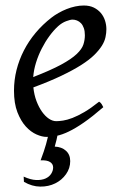

<svg xmlns="http://www.w3.org/2000/svg" viewBox="-20 -477 433 697"><path d="M190.9 -381.8Q174.8 -367.2 159.4 -346.2Q144 -325.2 131.6 -300.8Q119.1 -276.4 110.8 -249.8Q102.5 -223.1 100.6 -197.3Q164.6 -222.2 201.9 -242.4Q239.3 -262.7 258.3 -280.8Q277.3 -298.8 282.7 -315.4Q288.1 -332 288.1 -349.1Q288.1 -364.3 284.2 -375.2Q280.3 -386.2 273.9 -392.8Q267.6 -399.4 259.5 -402.6Q251.5 -405.8 243.2 -405.8Q235.4 -405.8 220.2 -400.1Q205.1 -394.5 190.9 -381.8ZM366.2 -371.1Q366.2 -357.4 363 -342.3Q359.9 -327.1 349.9 -311Q339.8 -294.9 322 -277.3Q304.2 -259.8 274.7 -241Q245.1 -222.2 202.6 -201.9Q160.2 -181.6 101.1 -159.7Q104 -132.3 112.5 -109.9Q121.1 -87.4 132.6 -71.3Q144 -55.2 157.5 -46.1Q170.9 -37.1 184.1 -37.1Q194.3 -37.1 209 -39.3Q223.6 -41.5 242.9 -48.8Q262.2 -56.2 286.4 -70.3Q310.5 -84.5 339.8 -107.9Q345.2 -105 349.4 -98.4Q353.5 -91.8 355 -87.9Q314.9 -53.2 284.2 -32Q253.4 -10.7 229.2 0.7Q205.1 12.2 185.8 16.1Q166.5 20 148.9 20Q132.8 20 112.3 11Q91.8 2 73.7 -17.8Q55.7 -37.6 43.2 -69.6Q30.8 -101.6 30.8 -147.9Q30.8 -186 40 -222.9Q49.3 -259.8 66.7 -293.7Q84 -327.6 109.4 -357.9Q134.8 -388.2 167 -413.1Q178.2 -421.9 192.4 -429.9Q206.5 -438 221.9 -444.1Q237.3 -450.2 253.2 -453.6Q269 -457 284.2 -457Q305.2 -457 320.6 -449.5Q335.9 -441.9 346.2 -429.7Q356.4 -417.5 361.3 -402.1Q366.2 -386.7 366.2 -371.1ZM234.9 107.9Q234.9 133.8 219.7 155.3Q204.6 176.8 180.4 188.7Q156.2 200.7 126.2 200.4Q96.2 200.2 66.9 183.1L65.9 164.1Q91.3 175.8 111.3 176.5Q131.3 177.2 145 171.1Q158.7 165 165.8 153.8Q172.9 142.6 172.9 130.9Q172.9 118.2 161.6 111.1Q150.4 104 127.4 105Q134.3 86.9 138.9 73Q143.6 59.1 147 46.9Q150.4 34.7 153.1 23.2Q155.8 11.7 158.7 -2L191.9 -1Q188 19 185.1 31Q182.1 43 178.7 55.2Q203.6 56.2 219.2 70.1Q234.9 84 234.9 107.9Z"/></svg>

Font: Gentium
Style: Italic
Weight: 400
Italic angle: -7°
Designer: J. Victor Gaultney
Version: Version 1.02; 2005; OFL release